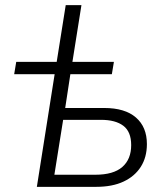

<svg xmlns="http://www.w3.org/2000/svg" viewBox="-20 -725 646 745"><path d="M123 0 192 -437H35L43 -485H200L235 -705H296L261 -485H422L414 -437H253L233 -306H384Q465 -306 507.5 -269Q550 -232 550 -166Q550 -115 526.5 -78Q503 -41 459.5 -20.5Q416 0 353 0ZM191 -47H350Q420 -47 454.5 -77Q489 -107 489 -162Q489 -214 458.5 -237Q428 -260 372 -260H225Z"/></svg>

Font: Nunito Sans 12pt Light
Style: Italic
Weight: 300
Italic angle: -9°
Designer: Vernon Adams
Foundry: Vernon Adams
Version: Version 3.101;gftools[0.9.27]